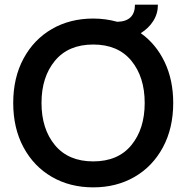

<svg xmlns="http://www.w3.org/2000/svg" viewBox="-20 -794 804 828"><path d="M727 -350Q727 -241 682.5 -158.5Q638 -76 560 -31Q482 14 382 14Q282 14 204 -31Q126 -76 81.5 -158.5Q37 -241 37 -350Q37 -459 81.5 -541.5Q126 -624 204 -669Q282 -714 382 -714Q435 -714 486 -700Q562 -702 562 -774H661Q661 -735 641 -703.5Q621 -672 587 -651Q653 -604 690 -526.5Q727 -449 727 -350ZM604 -350Q604 -462 546.5 -532Q489 -602 382 -602Q275 -602 217 -532Q159 -462 159 -350Q159 -238 217 -168Q275 -98 382 -98Q489 -98 546.5 -168Q604 -238 604 -350Z"/></svg>

Font: Cabin SemiBold
Style: Regular
Weight: 600
Designer: Pablo Impallari
Foundry: Pablo Impallari. http://www.impallari.com Igino Marini. http://www.ikern.com
Version: Version 2.001